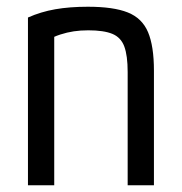

<svg xmlns="http://www.w3.org/2000/svg" viewBox="-20 -550 540 570"><path d="M63 -498Q101 -515 144 -522.5Q187 -530 241 -530Q317 -530 359.5 -513Q402 -496 419.5 -454.5Q437 -413 437 -340V0H359V-336Q359 -385 349 -412Q339 -439 313.5 -449.5Q288 -460 242 -460Q219 -460 199 -457Q179 -454 159 -447.5Q139 -441 115 -428L141 -478V0H63Z"/></svg>

Font: M PLUS Code Latin
Style: Regular
Weight: 400
Designer: Coji Morishita
Foundry: UNDERFOREST DESIGN
Version: Version 1.002; ttfautohint (v1.8.3)